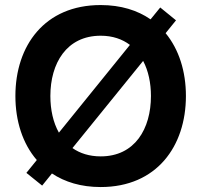

<svg xmlns="http://www.w3.org/2000/svg" viewBox="-20 -736 804 767"><path d="M382.3 11.2C606 11.2 722.7 -151.9 722.7 -352.5C722.7 -450.2 695.3 -538.1 641.6 -603.5L683.1 -654.8L620.1 -706.1L581.5 -658.7C529.3 -694.8 462.9 -715.8 382.3 -715.8C382.3 -715.8 382.3 -715.8 382.3 -715.8H381.8C158.2 -715.8 41.5 -553.7 41.5 -352.5C41.5 -252.9 70.3 -162.1 127 -96.7L85.4 -45.4L148.4 5.4L187.5 -43C239.3 -8.8 303.7 11.2 381.8 11.2C381.8 11.2 382.3 11.2 382.3 11.2ZM181.2 -352.5C181.2 -482.9 245.6 -593.3 382.3 -593.3C429.7 -593.3 468.8 -579.6 499 -556.6L215.3 -206.1C192.4 -246.6 181.2 -297.9 181.2 -352.5ZM269.5 -144.5 551.8 -492.7C572.8 -453.1 583 -404.3 583 -352.5C583 -221.2 518.6 -111.3 382.3 -111.3C336.9 -111.3 299.3 -123.5 269.5 -144.5Z"/></svg>

Font: Wand UI Pro Bold
Style: Regular
Weight: 700
Designer: Andreas Faust
Version: Version 1.003;FEAKit 1.0